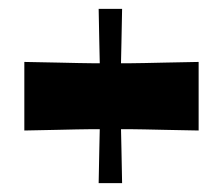

<svg xmlns="http://www.w3.org/2000/svg" viewBox="-20 -506 503 434"><path d="M35 -366Q84 -365 112 -364.5Q140 -364 157.5 -363.5Q175 -363 191 -363Q207 -363 232 -363Q257 -363 273 -363Q289 -363 306.5 -363.5Q324 -364 352 -364.5Q380 -365 429 -366V-211Q380 -212 352 -212.5Q324 -213 306.5 -213.5Q289 -214 273 -214Q257 -214 232 -214Q205 -214 188 -214Q171 -214 153.5 -213.5Q136 -213 109 -212.5Q82 -212 35 -211ZM203 -92Q204 -141 204.5 -169Q205 -197 205.5 -214.5Q206 -232 206 -248Q206 -264 206 -289Q206 -314 206 -330Q206 -346 205.5 -363.5Q205 -381 204.5 -409Q204 -437 203 -486H256Q255 -437 254.5 -409Q254 -381 253.5 -363.5Q253 -346 253 -330Q253 -314 253 -290Q253 -265 253 -249Q253 -233 253.5 -215.5Q254 -198 254.5 -170Q255 -142 256 -92Z"/></svg>

Font: Ojuju ExtraBold
Style: Regular
Weight: 800
Designer: Chisaokwu Joboson, Mirko Velimirovic
Foundry: Udi Foundry
Version: Version 1.000